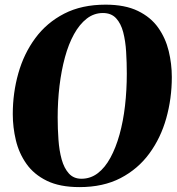

<svg xmlns="http://www.w3.org/2000/svg" viewBox="-20 -772 741 804"><path d="M313 11.5Q230.5 11.5 176.2 -15Q122 -41.5 90.8 -85.8Q59.5 -130 46.5 -184.5Q33.5 -239 33.5 -294Q33.5 -383 56.8 -465.2Q80 -547.5 127.8 -612.2Q175.5 -677 248.8 -714.8Q322 -752.5 422 -752.5Q503.5 -752.5 557.5 -726.2Q611.5 -700 642.5 -656Q673.5 -612 686.5 -558.2Q699.5 -504.5 699.5 -449.5Q699.5 -359.5 676.2 -276.8Q653 -194 605.2 -129Q557.5 -64 484.8 -26.2Q412 11.5 313 11.5ZM321 -23.5Q359 -23.5 389.2 -46.5Q419.5 -69.5 442.2 -111.2Q465 -153 480.5 -208.5Q496 -264 503.5 -329.2Q511 -394.5 511 -464Q511 -510 508.2 -555Q505.5 -600 496 -636.8Q486.5 -673.5 466.2 -695.5Q446 -717.5 411 -717.5Q373.5 -717.5 343.2 -694Q313 -670.5 290 -629Q267 -587.5 252 -532.2Q237 -477 229.2 -412.8Q221.5 -348.5 221.5 -280Q221.5 -233 224.8 -187.2Q228 -141.5 238.2 -104.5Q248.5 -67.5 268.5 -45.5Q288.5 -23.5 321 -23.5Z"/></svg>

Font: Merriweather 120pt Black
Style: Italic
Weight: 900
Italic angle: -7.8°
Version: Version 2.101